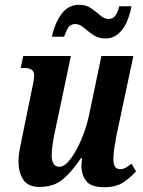

<svg xmlns="http://www.w3.org/2000/svg" viewBox="-20 -769 597 799"><path d="M414 10Q358 10 338.5 -16Q319 -42 319 -78Q319 -92 322 -111H317Q279 -54 241 -22.5Q203 9 145 9Q96 9 76.5 -22Q57 -53 57 -95Q57 -121 63 -153Q69 -185 75 -212L111 -388Q116 -411 119 -427Q122 -443 122 -456Q122 -486 81 -486H66L77 -536H275L212 -237Q205 -208 200 -176Q195 -144 195 -122Q195 -102 202.5 -88.5Q210 -75 227 -75Q244 -75 262 -94Q280 -113 297.5 -145Q315 -177 329 -215Q343 -253 351 -292L402 -536H535L464 -202Q460 -179 456 -154.5Q452 -130 452 -107Q452 -65 479 -65Q492 -65 503 -71Q514 -77 527 -88L546 -56Q525 -32 494.5 -11Q464 10 414 10ZM418 -609Q389 -609 367.5 -624Q346 -639 328.5 -654Q311 -669 293 -669Q273 -669 263 -652.5Q253 -636 247 -616H196Q207 -670 235 -709.5Q263 -749 310 -749Q339 -749 359.5 -734.5Q380 -720 397 -705Q414 -690 432 -690Q452 -690 462 -706.5Q472 -723 476 -743H527Q521 -708 507.5 -677.5Q494 -647 472 -628Q450 -609 418 -609Z"/></svg>

Font: Noto Serif ExtraCondensed
Style: Bold Italic
Weight: 700
Width: 2
Italic angle: -12°
Designer: Monotype Design Team
Foundry: Monotype Imaging Inc.
Version: Version 2.013; ttfautohint (v1.8.4.7-5d5b)